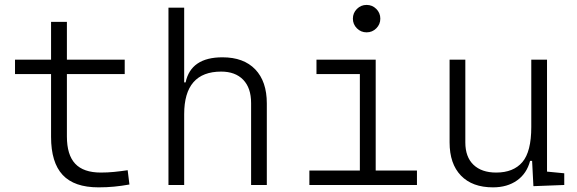

<svg xmlns="http://www.w3.org/2000/svg" viewBox="-20 -764 2384 793"><path d="M386.7 9.8Q286.6 9.8 238.8 -41.5Q190.9 -92.8 190.9 -198.7V-458H42V-517.6H190.9V-673.8H256.3V-517.6H495.1V-458H256.3V-200.2Q256.3 -124.5 290.5 -87.9Q324.7 -51.3 396.5 -51.3Q424.8 -51.3 451.4 -54Q478 -56.6 507.3 -61L514.6 -2Q481.9 3.9 451.7 6.8Q421.4 9.8 386.7 9.8Z M1017.1 0V-338.4Q1017.1 -400.9 984.4 -434.6Q951.7 -468.3 893.6 -468.3Q740.7 -468.3 740.7 -292.5V0H675.8V-732.4H740.7V-423.8H746.6Q768.6 -527.3 898.9 -527.3Q986.3 -527.3 1034.2 -477.5Q1082 -427.7 1082 -336.9V0Z M1257.8 0V-59.6H1466.3V-458H1287.1V-517.6H1531.7V-59.6H1702.1V0ZM1494.1 -630.4Q1470.7 -630.4 1454.1 -647Q1437.5 -663.6 1437.5 -687Q1437.5 -710.4 1454.1 -727.1Q1470.7 -743.7 1494.1 -743.7Q1517.6 -743.7 1534.2 -727.1Q1550.8 -710.4 1550.8 -687Q1550.8 -663.6 1534.2 -647Q1517.6 -630.4 1494.1 -630.4Z M2016.1 9.8Q1930.7 9.8 1883.8 -38.8Q1836.9 -87.4 1836.9 -175.8V-517.6H1901.9V-175.8Q1901.9 -115.7 1935.5 -83.5Q1969.2 -51.3 2029.3 -51.3Q2100.6 -51.3 2137.5 -94.5Q2174.3 -137.7 2174.3 -239.3V-517.6H2239.3V-55.2L2310.5 -48.3V0L2183.1 4.9L2177.7 -99.6H2169.4Q2155.8 -47.4 2115.5 -18.8Q2075.2 9.8 2016.1 9.8Z"/></svg>

Font: Cascadia Code NF Light
Style: Regular
Weight: 300
Monospace: yes
Designer: Aaron Bell
Foundry: Saja Typeworks
Version: Version 2404.023; ttfautohint (v1.8.4)